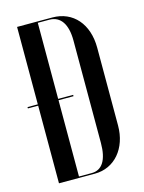

<svg xmlns="http://www.w3.org/2000/svg" viewBox="-108 -764 622 829"><g transform="rotate(-15 203.0 -349.5)"><path d="M51 0H212C300 0 362 -73 362 -175V-523C362 -629 301 -699 209 -699H51V-353H5V-347H51ZM142 -693H193C244 -693 271 -652 271 -579V-121C271 -46 246 -6 199 -6H142V-347H209V-353H142Z"/></g></svg>

Font: Moniqa SemBd Display
Style: Regular
Weight: 600
Designer: Rajesh Rajput
Foundry: Rajesh Rajput
Version: Version 1.000